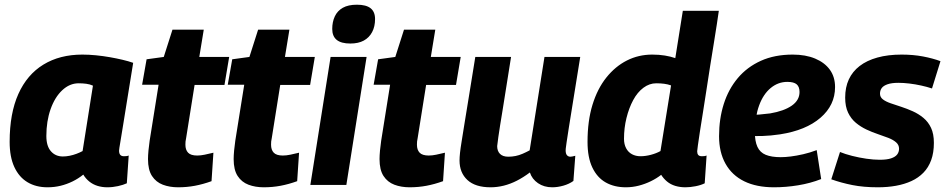

<svg xmlns="http://www.w3.org/2000/svg" viewBox="-20 -786 4022 816"><path d="M436 10Q414 10 394.5 4Q375 -2 359.5 -14.5Q344 -27 334 -44Q313 -27 288.5 -15Q264 -3 237.5 3.5Q211 10 182 10Q133 10 97 -11.5Q61 -33 41 -76Q21 -119 21 -183Q21 -304 58 -386.5Q95 -469 164.5 -511.5Q234 -554 330 -554Q358 -554 388 -551Q418 -548 446.5 -543Q475 -538 500.5 -532Q526 -526 546 -519Q531 -426 520.5 -361.5Q510 -297 503.5 -256Q497 -215 493 -192Q489 -169 487.5 -158.5Q486 -148 486 -146Q486 -134 491 -128Q496 -122 507 -122Q511 -122 516.5 -122.5Q522 -123 527 -125L519 -7Q504 0 481.5 5Q459 10 436 10ZM331 -144 375 -422Q362 -428 346.5 -430Q331 -432 314 -432Q276 -432 244.5 -402.5Q213 -373 195 -322Q177 -271 177 -208Q177 -165 196.5 -143Q216 -121 247 -121Q261 -121 276 -124Q291 -127 305.5 -132.5Q320 -138 331 -144Z M887 -137 879 -16Q843 -3 808.5 3.5Q774 10 737 10Q701 10 672 -1Q643 -12 626 -38Q609 -64 609 -110Q609 -125 611 -146.5Q613 -168 616 -188L654 -426H584L603 -534L676 -544L713 -660H846L827 -544H954L934 -425H807L771 -199Q769 -191 768.5 -184.5Q768 -178 768 -171Q768 -149 779.5 -137Q791 -125 818 -125Q833 -125 849.5 -128.5Q866 -132 887 -137Z M1251 -137 1243 -16Q1207 -3 1172.5 3.5Q1138 10 1101 10Q1065 10 1036 -1Q1007 -12 990 -38Q973 -64 973 -110Q973 -125 975 -146.5Q977 -168 980 -188L1018 -426H948L967 -534L1040 -544L1077 -660H1210L1191 -544H1318L1298 -425H1171L1135 -199Q1133 -191 1132.5 -184.5Q1132 -178 1132 -171Q1132 -149 1143.5 -137Q1155 -125 1182 -125Q1197 -125 1213.5 -128.5Q1230 -132 1251 -137Z M1299 0 1385 -544H1538L1452 0ZM1497 -766Q1536 -766 1555 -751Q1574 -736 1574 -705Q1574 -673 1561.5 -649.5Q1549 -626 1526 -613.5Q1503 -601 1469 -601Q1430 -601 1411 -616.5Q1392 -632 1392 -663Q1392 -693 1403 -716.5Q1414 -740 1437 -753Q1460 -766 1497 -766Z M1871 -137 1863 -16Q1827 -3 1792.5 3.5Q1758 10 1721 10Q1685 10 1656 -1Q1627 -12 1610 -38Q1593 -64 1593 -110Q1593 -125 1595 -146.5Q1597 -168 1600 -188L1638 -426H1568L1587 -534L1660 -544L1697 -660H1830L1811 -544H1938L1918 -425H1791L1755 -199Q1753 -191 1752.5 -184.5Q1752 -178 1752 -171Q1752 -149 1763.5 -137Q1775 -125 1802 -125Q1817 -125 1833.5 -128.5Q1850 -132 1871 -137Z M2065 10Q2000 10 1966.5 -21Q1933 -52 1933 -104Q1933 -117 1935 -136Q1937 -155 1942 -185.5Q1947 -216 1954.5 -263.5Q1962 -311 1973.5 -380Q1985 -449 2000 -544H2152Q2140 -470 2131.5 -415Q2123 -360 2116.5 -321Q2110 -282 2105.5 -253.5Q2101 -225 2098 -204Q2095 -183 2093 -165Q2093 -144 2105 -132Q2117 -120 2140 -120Q2156 -120 2171 -123Q2186 -126 2201 -132.5Q2216 -139 2231 -147L2294 -544H2446Q2428 -431 2416 -358Q2404 -285 2397.5 -243Q2391 -201 2388 -181Q2385 -161 2384.5 -155Q2384 -149 2384 -147Q2384 -133 2389.5 -126.5Q2395 -120 2404 -120Q2407 -120 2412.5 -121Q2418 -122 2425 -124L2417 -17Q2399 -4 2374.5 3Q2350 10 2327 10Q2292 10 2266.5 -7.5Q2241 -25 2232 -53Q2204 -32 2176.5 -18Q2149 -4 2121 3Q2093 10 2065 10Z M2893 10Q2870 10 2850 4Q2830 -2 2815 -14.5Q2800 -27 2790 -43Q2771 -28 2746.5 -16Q2722 -4 2695 3Q2668 10 2640 10Q2591 10 2554.5 -10.5Q2518 -31 2497.5 -74Q2477 -117 2477 -183Q2477 -272 2498 -340.5Q2519 -409 2557 -456.5Q2595 -504 2644.5 -529Q2694 -554 2752 -554Q2781 -554 2805.5 -550Q2830 -546 2850 -539L2882 -740H3035Q3032 -719 3026.5 -682.5Q3021 -646 3013.5 -600.5Q3006 -555 2998 -504.5Q2990 -454 2982.5 -404Q2975 -354 2967.5 -308Q2960 -262 2954.5 -226Q2949 -190 2946 -168Q2943 -146 2943 -143Q2943 -133 2947.5 -127.5Q2952 -122 2963 -122Q2968 -122 2973 -122.5Q2978 -123 2983 -125L2975 -7Q2959 1 2936 5.5Q2913 10 2893 10ZM2702 -122Q2723 -122 2746 -128Q2769 -134 2787 -144L2832 -423Q2818 -428 2802.5 -430Q2787 -432 2769 -432Q2740 -432 2714.5 -413Q2689 -394 2671 -360.5Q2653 -327 2642.5 -284.5Q2632 -242 2632 -196Q2632 -173 2641 -156Q2650 -139 2666 -130.5Q2682 -122 2702 -122Z M3161 -299Q3181 -297 3205.5 -299Q3230 -301 3253 -304Q3312 -314 3345 -337Q3378 -360 3378 -395Q3378 -417 3366 -427.5Q3354 -438 3326 -438Q3287 -438 3255.5 -412Q3224 -386 3206.5 -338.5Q3189 -291 3188 -226Q3188 -186 3199 -162Q3210 -138 3234.5 -128Q3259 -118 3298 -118Q3317 -118 3341 -121Q3365 -124 3393.5 -130.5Q3422 -137 3451 -148L3470 -25Q3424 -7 3372 1.5Q3320 10 3270 10Q3195 10 3143 -15.5Q3091 -41 3063.5 -90Q3036 -139 3036 -207Q3036 -281 3056 -344Q3076 -407 3115.5 -454Q3155 -501 3213.5 -527.5Q3272 -554 3349 -554Q3404 -554 3444.5 -537Q3485 -520 3507 -489.5Q3529 -459 3529 -416Q3529 -339 3467 -285.5Q3405 -232 3295 -215Q3255 -209 3219.5 -208Q3184 -207 3152 -209Z M3513 -24 3550 -140Q3572 -131 3601.5 -123.5Q3631 -116 3662 -111.5Q3693 -107 3719 -107Q3749 -107 3767 -113Q3785 -119 3793 -129.5Q3801 -140 3801 -154Q3801 -170 3788.5 -181Q3776 -192 3755.5 -200Q3735 -208 3711 -216Q3687 -224 3662.5 -235.5Q3638 -247 3617.5 -264Q3597 -281 3584.5 -307Q3572 -333 3572 -371Q3572 -415 3587.5 -448.5Q3603 -482 3633.5 -505.5Q3664 -529 3709 -541.5Q3754 -554 3812 -554Q3861 -554 3903 -546Q3945 -538 3977 -526L3941 -410Q3920 -417 3895 -422.5Q3870 -428 3845 -431Q3820 -434 3798 -434Q3770 -434 3752.5 -428Q3735 -422 3727.5 -412Q3720 -402 3720 -388Q3720 -373 3732.5 -363.5Q3745 -354 3765.5 -347Q3786 -340 3810.5 -332Q3835 -324 3859.5 -313Q3884 -302 3904.5 -285Q3925 -268 3937 -242.5Q3949 -217 3949 -179Q3949 -137 3937.5 -105.5Q3926 -74 3904.5 -52Q3883 -30 3853.5 -16.5Q3824 -3 3788 3.5Q3752 10 3711 10Q3650 10 3602.5 0.5Q3555 -9 3513 -24Z"/></svg>

Font: Georama ExtraCondensed Thin
Style: Bold Italic
Weight: 700
Italic angle: -9°
Version: Version 1.001